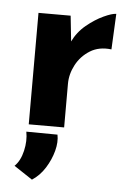

<svg xmlns="http://www.w3.org/2000/svg" viewBox="-50 -497 509 749"><g transform="rotate(5 204.5 -122.5)"><path d="M198.2 -436.5 210.9 -317.4 208 -335Q226.6 -374 259.8 -401.4Q293 -428.7 325.7 -443.8Q358.4 -459 375 -459L368.2 -319.3Q319.3 -325.2 284.2 -303.2Q249 -281.2 230 -245.1Q210.9 -209 210.9 -170.9V0H72.3V-436.5ZM103.5 213.9 31.2 166Q53.7 144.5 63 104.5Q72.3 64.5 65.4 29.3L187.5 30.3Q193.4 58.6 184.1 93.8Q174.8 128.9 154.3 161.6Q133.8 194.3 103.5 213.9Z"/></g></svg>

Font: Josefin Sans CFJ
Style: Bold
Weight: 700
Designer: Santiago Orozco
Foundry: Typemade
Version: Version 2.001